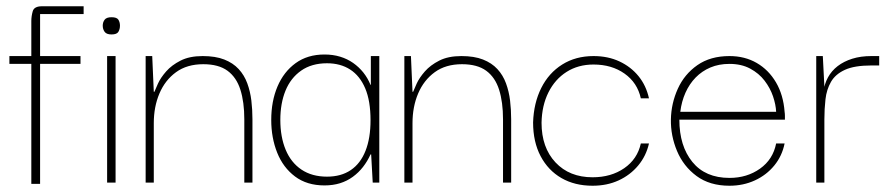

<svg xmlns="http://www.w3.org/2000/svg" viewBox="-20 -583 2837 613"><path d="M80 4V-516Q80 -531 84.5 -547Q89 -563 114 -563H247V-538H108V4ZM10 -379V-404H237V-379Z M322 0V-404H349V0ZM336 -473Q320 -473 314 -481.5Q308 -490 308 -501Q308 -512 314 -520Q320 -528 336 -528Q353 -528 358 -520Q363 -512 363 -501Q363 -490 358 -481.5Q353 -473 336 -473Z M445 0V-404H466L471 -290H473Q476 -298 484.5 -316.5Q493 -335 510.5 -355Q528 -375 556.5 -389.5Q585 -404 627 -404Q668 -404 696 -393Q724 -382 742 -362.5Q760 -343 769.5 -317Q779 -291 782.5 -262Q786 -233 786 -202V0H760V-202Q760 -257 747.5 -296.5Q735 -336 706.5 -357Q678 -378 629 -378Q577 -378 542 -352.5Q507 -327 489 -284.5Q471 -242 471 -190V0Z M1016 9Q960 9 922 -19.5Q884 -48 865 -95.5Q846 -143 846 -200Q846 -260 866 -307Q886 -354 924 -381.5Q962 -409 1016 -409Q1043 -409 1066 -402Q1089 -395 1107.5 -382Q1126 -369 1140 -351.5Q1154 -334 1163 -312H1164V-404H1191V0H1170L1165 -90H1163Q1153 -68 1139 -50Q1125 -32 1106.5 -18.5Q1088 -5 1065.5 2Q1043 9 1016 9ZM1024 -19Q1069 -19 1100 -40Q1131 -61 1147 -101.5Q1163 -142 1163 -199Q1163 -261 1146 -301Q1129 -341 1098 -361Q1067 -381 1024 -381Q975 -381 941.5 -357.5Q908 -334 891.5 -293.5Q875 -253 875 -200Q875 -146 892 -105Q909 -64 942.5 -41.5Q976 -19 1024 -19Z M1271 0V-404H1292L1297 -290H1299Q1302 -298 1310.5 -316.5Q1319 -335 1336.5 -355Q1354 -375 1382.5 -389.5Q1411 -404 1453 -404Q1494 -404 1522 -393Q1550 -382 1568 -362.5Q1586 -343 1595.5 -317Q1605 -291 1608.5 -262Q1612 -233 1612 -202V0H1586V-202Q1586 -257 1573.5 -296.5Q1561 -336 1532.5 -357Q1504 -378 1455 -378Q1403 -378 1368 -352.5Q1333 -327 1315 -284.5Q1297 -242 1297 -190V0Z M1872 10Q1815 10 1772.5 -14.5Q1730 -39 1706 -84.5Q1682 -130 1682 -192Q1684 -254 1708 -302Q1732 -350 1775 -377Q1818 -404 1875 -404Q1921 -404 1957.5 -387Q1994 -370 2018.5 -340Q2043 -310 2052 -269H2026Q2015 -319 1974 -348Q1933 -377 1875 -377Q1826 -377 1789 -353.5Q1752 -330 1731 -288Q1710 -246 1709 -191Q1709 -112 1753.5 -64.5Q1798 -17 1872 -17Q1931 -17 1973 -46Q2015 -75 2026 -125H2052Q2043 -85 2017.5 -54.5Q1992 -24 1955 -7Q1918 10 1872 10Z M2309 10Q2246 10 2204 -21Q2162 -52 2141.5 -101Q2121 -150 2122 -202Q2123 -253 2144 -299.5Q2165 -346 2206.5 -375Q2248 -404 2309 -404Q2358 -404 2396 -382Q2434 -360 2457.5 -320Q2481 -280 2485 -226Q2486 -220 2486 -213.5Q2486 -207 2486 -201H2149Q2149 -117 2190.5 -66Q2232 -15 2309 -15Q2365 -15 2406.5 -44.5Q2448 -74 2458 -125H2485Q2477 -85 2452 -54.5Q2427 -24 2390 -7Q2353 10 2309 10ZM2152 -226H2458Q2457 -249 2448 -275.5Q2439 -302 2421 -325.5Q2403 -349 2375 -364Q2347 -379 2309 -379Q2275 -379 2248 -367.5Q2221 -356 2201 -335.5Q2181 -315 2168.5 -287Q2156 -259 2152 -226Z M2586 0V-404H2607L2613 -288L2612 -202V0ZM2612 -202 2609 -289Q2612 -315 2623.5 -336Q2635 -357 2654.5 -372Q2674 -387 2701 -395.5Q2728 -404 2762 -404H2787V-374H2762Q2708 -374 2677.5 -360Q2647 -346 2633 -321.5Q2619 -297 2615.5 -266Q2612 -235 2612 -202Z"/></svg>

Font: Darker Grotesque Light Light
Style: Regular
Weight: 300
Version: Version 1.000;gftools[0.9.28]